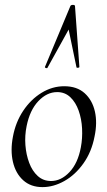

<svg xmlns="http://www.w3.org/2000/svg" viewBox="-20 -752 438 786"><path d="M287 -727 305 -478Q305 -475 299 -474.5Q293 -474 293 -477L261 -631L174 -474Q173 -472 168 -473.5Q163 -475 164 -478L268 -727Q270 -732 278.5 -732Q287 -732 287 -727ZM154 14Q106 14 75 -14Q44 -42 33 -89Q22 -136 33 -193Q44 -252 75 -298.5Q106 -345 150 -372Q194 -399 243 -399Q295 -399 326.5 -370.5Q358 -342 368.5 -295.5Q379 -249 367 -193Q355 -130 321.5 -83Q288 -36 243.5 -11Q199 14 154 14ZM189 -11Q230 -11 264.5 -47.5Q299 -84 311 -149Q318 -186 316 -225.5Q314 -265 302 -299Q290 -333 268 -354Q246 -375 214 -375Q172 -375 137 -338Q102 -301 89 -236Q81 -197 84 -158Q87 -119 99.5 -85.5Q112 -52 134.5 -31.5Q157 -11 189 -11Z"/></svg>

Font: Cormorant
Style: Italic
Weight: 400
Italic angle: -10°
Designer: Christian Thalmann (Catharsis Fonts)
Foundry: Catharsis Fonts
Version: Version 4.000